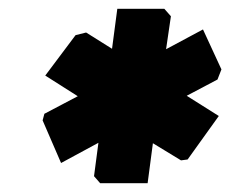

<svg xmlns="http://www.w3.org/2000/svg" viewBox="-20 -588 524 437"><path d="M176 -514 235 -477 247 -568H354L369 -551L358 -476L442 -521L484 -430L475 -407L405 -370L478 -324L407 -225L392 -223L328 -262L316 -171H208L194 -187L204 -263L119 -217L77 -314L81 -329L157 -369L83 -416L152 -508Z"/></svg>

Font: Chau Philomene One
Style: Italic
Weight: 400
Designer: Vicente Lamonaca
Foundry: TipoType
Version: Version 1.001